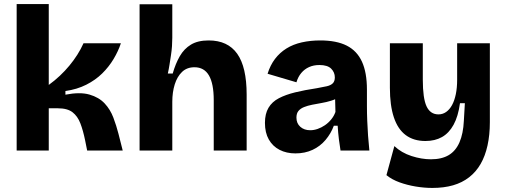

<svg xmlns="http://www.w3.org/2000/svg" viewBox="-20 -741 2491 945"><path d="M62 0V-721H220V-323Q249 -344 274.5 -368Q300 -392 321.5 -418Q343 -444 360.5 -471.5Q378 -499 391 -528H575Q562 -489 539 -450.5Q516 -412 483 -379.5Q450 -347 404.5 -324Q359 -301 302 -293V-275Q374 -289 420.5 -275.5Q467 -262 495 -232Q523 -202 538 -162Q553 -122 563 -83L584 0H409L399 -50Q389 -99 375.5 -134Q362 -169 337 -188.5Q312 -208 265 -208H220V0Z M667 0V-336V-720H828V-555Q828 -535 826.5 -513.5Q825 -492 821.5 -469.5Q818 -447 814.5 -424Q811 -401 806 -379H830Q844 -428 865 -464.5Q886 -501 920 -521.5Q954 -542 1007 -542Q1101 -542 1147.5 -476.5Q1194 -411 1194 -275V0H1032V-248Q1032 -329 1008.5 -369.5Q985 -410 937 -410Q900 -410 876 -387Q852 -364 840 -325.5Q828 -287 828 -240V0Z M1434 14Q1390 14 1356 -3.5Q1322 -21 1303 -54.5Q1284 -88 1284 -136Q1284 -181 1301.5 -210.5Q1319 -240 1352.5 -257.5Q1386 -275 1433 -286.5Q1480 -298 1540 -307Q1569 -312 1588.5 -316.5Q1608 -321 1618 -331Q1628 -341 1628 -360Q1628 -385 1610 -403Q1592 -421 1552 -421Q1524 -421 1501.5 -411Q1479 -401 1463 -382Q1447 -363 1439 -336L1297 -378Q1310 -420 1333.5 -451Q1357 -482 1390 -502.5Q1423 -523 1465.5 -532.5Q1508 -542 1556 -542Q1636 -542 1686.5 -516.5Q1737 -491 1761.5 -437.5Q1786 -384 1786 -300V-219Q1786 -183 1787.5 -146.5Q1789 -110 1791.5 -73.5Q1794 -37 1798 0H1656Q1652 -23 1648 -55.5Q1644 -88 1642 -122H1623Q1609 -84 1582.5 -52.5Q1556 -21 1518.5 -3.5Q1481 14 1434 14ZM1507 -100Q1525 -100 1543.5 -106.5Q1562 -113 1579 -124.5Q1596 -136 1610 -153Q1624 -170 1631 -190L1629 -269L1651 -264Q1632 -252 1609 -245Q1586 -238 1562.5 -234Q1539 -230 1516.5 -225.5Q1494 -221 1476.5 -214Q1459 -207 1449 -195Q1439 -183 1439 -162Q1439 -134 1458 -117Q1477 -100 1507 -100Z M2108 184Q2068 184 2026 177Q1984 170 1946.5 156.5Q1909 143 1882 121L1921 -22Q1956 11 2005.5 27Q2055 43 2101 43Q2154 43 2188.5 22.5Q2223 2 2241.5 -40.5Q2260 -83 2263 -146L2268 -233H2244Q2235 -168 2212.5 -127Q2190 -86 2155.5 -66.5Q2121 -47 2074 -47Q2016 -47 1977 -76Q1938 -105 1918.5 -163.5Q1899 -222 1899 -309V-528H2061V-349Q2061 -257 2079.5 -217.5Q2098 -178 2138 -178Q2159 -178 2176 -190Q2193 -202 2205 -224Q2217 -246 2223.5 -277.5Q2230 -309 2230 -348V-528H2391V-140Q2391 -77 2379.5 -25Q2368 27 2345.5 66Q2323 105 2289 131.5Q2255 158 2210 171Q2165 184 2108 184Z"/></svg>

Font: Bricolage Grotesque ExtraBold
Style: Regular
Weight: 800
Designer: Mathieu Triay
Foundry: Atelier Triay
Version: Version 1.001;gftools[0.9.33.dev8+g029e19f]